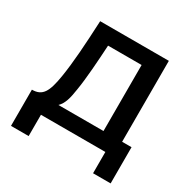

<svg xmlns="http://www.w3.org/2000/svg" viewBox="-151 -679 923 937"><g transform="rotate(30 311.0 -210.0)"><path d="M30 -84V120H129.5V0H492.5V120H591.5V-84H538.5V-540H151.5C145 -402.5 138.5 -302 124.5 -215C109 -119.5 89 -84 30 -84ZM179.5 -84C204.5 -109 213 -142.5 221 -195.5C232.5 -263.5 239.5 -368.5 244.5 -456H433.5V-84Z"/></g></svg>

Font: Eudonet SemiBold
Style: Regular
Weight: 600
Designer: Mikhail Sharanda
Foundry: Mikhail Sharanda
Version: Version 4.503;Glyphs 3.1.2 (3151)